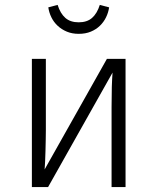

<svg xmlns="http://www.w3.org/2000/svg" viewBox="-20 -763 642 783"><path d="M492 -523V0H435V-326Q435 -376 436 -408.5Q437 -441 439 -467L176 0H110V-523H167V-231Q167 -214 166.5 -192Q166 -170 165.5 -147.5Q165 -125 164 -105Q163 -85 162 -72L416 -523ZM301 -625Q274 -625 252.5 -634Q231 -643 215 -658Q199 -673 189.5 -692.5Q180 -712 177 -733L215 -743Q226 -708 246.5 -690Q267 -672 301 -672Q335 -672 355.5 -690Q376 -708 387 -743L425 -733Q422 -712 412.5 -692.5Q403 -673 387.5 -658Q372 -643 350.5 -634Q329 -625 301 -625Z"/></svg>

Font: Jldddboxgfspflltxgxzjzlszac
Style: Regular
Weight: 300
Designer: Carrois Corporate & Edenspiekermann
Foundry: Carrois Corporate GbR & Edenspiekermann AG
Version: Version 2.001